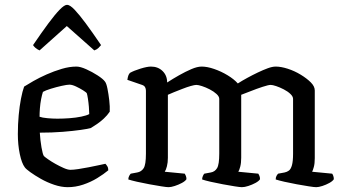

<svg xmlns="http://www.w3.org/2000/svg" viewBox="-20 -776 1425 796"><path d="M261 0Q234 0 204.5 -10Q175 -20 149.5 -34.5Q124 -49 106 -62Q88 -75 83 -82Q70 -99 62 -137.5Q54 -176 54 -220Q54 -261 57.5 -298.5Q61 -336 67 -367Q73 -398 80 -417Q94 -426 118.5 -440Q143 -454 173.5 -467.5Q204 -481 236 -490.5Q268 -500 297 -500Q313 -500 337.5 -489Q362 -478 384.5 -463.5Q407 -449 415 -438Q421 -431 425.5 -408.5Q430 -386 433 -360Q436 -334 435 -313Q425 -298 410.5 -284.5Q396 -271 381 -261Q366 -251 356 -245Q346 -242 315 -237.5Q284 -233 240 -229.5Q196 -226 145 -226Q147 -194 152 -165Q157 -136 162 -129Q166 -125 179.5 -115.5Q193 -106 210 -96.5Q227 -87 244 -79.5Q261 -72 272 -72Q284 -72 304.5 -75Q325 -78 347.5 -82.5Q370 -87 389 -91Q408 -95 417 -97Q421 -93 425 -86.5Q429 -80 429 -70Q410 -54 383 -37.5Q356 -21 324.5 -10.5Q293 0 261 0ZM218 -284Q243 -284 269 -286Q295 -288 317 -292.5Q339 -297 350 -303Q350 -315 348.5 -333Q347 -351 344.5 -367Q342 -383 340 -389Q338 -393 324.5 -401.5Q311 -410 295 -417.5Q279 -425 268 -425Q258 -425 235.5 -420Q213 -415 190.5 -408Q168 -401 158 -395Q154 -383 150.5 -365Q147 -347 145.5 -327.5Q144 -308 144 -292Q155 -288 176.5 -286Q198 -284 218 -284ZM144 -567Q133 -572 126.5 -578Q120 -584 117 -589Q153 -642 180.5 -679Q208 -716 227.5 -736Q247 -756 258 -756Q270 -756 289.5 -735.5Q309 -715 336 -678.5Q363 -642 399 -589Q395 -584 388.5 -577.5Q382 -571 371 -567L257 -668Z M679 0Q671 0 649 -3.5Q627 -7 599.5 -12Q572 -17 548 -22.5Q524 -28 512 -32Q512 -40 515.5 -46.5Q519 -53 522 -56L549 -61Q566 -64 575.5 -78.5Q585 -93 585 -139V-400Q585 -408 581.5 -414.5Q578 -421 569 -424L508 -445Q510 -458 512.5 -464Q515 -470 519 -474Q535 -483 562.5 -491.5Q590 -500 606 -500Q635 -500 654 -481.5Q673 -463 673 -434Q696 -449 722.5 -464Q749 -479 773.5 -489.5Q798 -500 816 -500Q839 -500 868 -490Q897 -480 923.5 -464Q950 -448 966 -430Q983 -441 1005 -453Q1027 -465 1049 -475.5Q1071 -486 1090 -493Q1109 -500 1123 -500Q1145 -500 1173 -491Q1201 -482 1226.5 -466.5Q1252 -451 1268.5 -434.5Q1285 -418 1285 -401V-120Q1285 -98 1281 -83.5Q1277 -69 1274 -64L1357 -56Q1359 -54 1361.5 -47.5Q1364 -41 1364 -33Q1359 -25 1345.5 -17.5Q1332 -10 1316.5 -5Q1301 0 1291 0Q1283 0 1260.5 -3.5Q1238 -7 1210.5 -12Q1183 -17 1159 -22.5Q1135 -28 1123 -32Q1123 -41 1126.5 -47Q1130 -53 1133 -56L1160 -61Q1170 -63 1178 -69Q1186 -75 1190.5 -91.5Q1195 -108 1195 -139V-366Q1195 -376 1184 -386.5Q1173 -397 1156.5 -405.5Q1140 -414 1125 -419Q1110 -424 1102 -424Q1093 -424 1068.5 -416Q1044 -408 1019 -398Q994 -388 980 -383V-122Q980 -100 976 -85Q972 -70 968 -64L1051 -56Q1053 -53 1055.5 -47Q1058 -41 1058 -33Q1053 -25 1039 -17.5Q1025 -10 1009.5 -5Q994 0 983 0Q975 0 953 -3.5Q931 -7 904 -12Q877 -17 853 -22.5Q829 -28 818 -32Q818 -39 821 -46Q824 -53 827 -56L854 -61Q871 -64 880 -79Q889 -94 889 -139V-366Q889 -376 877.5 -386.5Q866 -397 849.5 -405.5Q833 -414 817.5 -419Q802 -424 794 -424Q787 -424 771 -419.5Q755 -415 736 -407.5Q717 -400 700.5 -393.5Q684 -387 676 -383V-122Q676 -102 672 -86.5Q668 -71 663 -64L746 -56Q748 -53 750.5 -47Q753 -41 753 -33Q748 -25 734 -17.5Q720 -10 704.5 -5Q689 0 679 0Z"/></svg>

Font: Texturina 12pt
Style: Regular
Weight: 400
Designer: Guillermo Torres Carreño
Foundry: Omnibus-Type
Version: Version 1.002